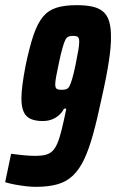

<svg xmlns="http://www.w3.org/2000/svg" viewBox="-32 -716 450 744"><path d="M107 8Q89 8 67.5 5.5Q46 3 25 -1Q4 -5 -12 -10L11 -120Q32 -117 58.5 -114.5Q85 -112 105 -112Q128 -112 144 -116Q160 -120 171 -130.5Q182 -141 190.5 -161Q199 -181 207 -213.5Q215 -246 225 -295H216Q209 -281 197.5 -270.5Q186 -260 170 -253.5Q154 -247 133 -247Q107 -247 88.5 -254.5Q70 -262 60.5 -281Q51 -300 51 -335Q51 -357 55 -388Q59 -419 67 -461Q82 -533 97.5 -579Q113 -625 134 -650.5Q155 -676 186.5 -686Q218 -696 265 -696Q300 -696 325.5 -690.5Q351 -685 367 -671.5Q383 -658 390.5 -634.5Q398 -611 398 -576Q399 -539 390 -479.5Q381 -420 362 -336Q345 -255 329 -197Q313 -139 294.5 -99.5Q276 -60 251 -36Q226 -12 191 -2Q156 8 107 8ZM207 -368Q218 -368 225 -370.5Q232 -373 237 -382Q242 -391 248 -411.5Q254 -432 261 -466Q268 -501 271.5 -521.5Q275 -542 275 -554Q275 -564 272.5 -569Q270 -574 264.5 -575.5Q259 -577 251 -577Q240 -577 233 -574Q226 -571 221 -561Q216 -551 210 -530Q204 -509 196 -471Q189 -439 185.5 -419Q182 -399 182 -389Q182 -380 184.5 -375.5Q187 -371 193 -369.5Q199 -368 207 -368Z"/></svg>

Font: Saira ExtraCondensed ExtraBold
Style: Italic
Weight: 800
Width: 2
Italic angle: -12°
Designer: Hector Gatti with collaboration of the Omnibus-Type team
Foundry: Omnibus-Type
Version: Version 1.101